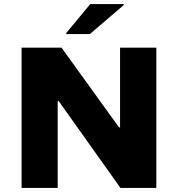

<svg xmlns="http://www.w3.org/2000/svg" viewBox="-20 -922 872 942"><path d="M86 0V-688H282L564 -297H569V-688H747V0H571L268 -426H263V0ZM305 -755V-760L423 -902H587V-897L421 -755Z"/></svg>

Font: Saira Expanded
Style: Bold
Weight: 700
Width: 7
Designer: Hector Gatti with collaboration of the Omnibus-Type team
Foundry: Omnibus-Type
Version: Version 1.100; ttfautohint (v1.8.3)